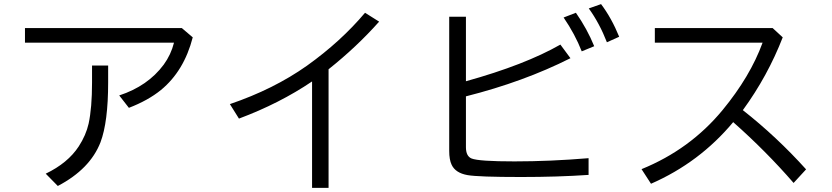

<svg xmlns="http://www.w3.org/2000/svg" viewBox="-20 -872 4034 931"><path d="M101.1 -735.8H861.8L914.6 -690.9Q872.6 -527.8 760.3 -435.5Q697.8 -384.8 605 -349.1L558.1 -409.2Q696.8 -454.6 773.9 -558.6Q809.1 -606.9 823.7 -665H101.1ZM426.3 -554.2H504.4V-472.2Q504.4 -280.3 467.3 -182.1Q416.5 -51.8 260.3 29.8L201.7 -29.8Q309.1 -81.5 361.8 -162.1Q397 -216.3 409.7 -272.5Q426.3 -349.1 426.3 -472.2Z M1493.2 39.1V-477.1Q1335.9 -370.6 1138.7 -296.9L1094.7 -367.2Q1307.6 -439.5 1468.8 -553.7Q1632.8 -670.9 1750 -810.1L1818.4 -767.1Q1710 -645 1573.2 -536.1V39.1Z M2158.2 -791H2239.3V-478Q2525.4 -557.6 2697.3 -655.8L2746.1 -589.8Q2519.5 -475.6 2239.3 -404.8V-158.2Q2239.3 -114.7 2266.6 -103.5Q2301.8 -89.4 2474.6 -89.4Q2647.5 -89.4 2834 -105V-23.9Q2684.6 -13.7 2506.8 -13.7Q2299.8 -13.7 2247.1 -22.9Q2188.5 -33.2 2169.9 -73.2Q2158.2 -97.7 2158.2 -140.1ZM2800.8 -623Q2768.6 -705.6 2712.9 -787.1L2772.5 -810.1Q2827.1 -731.9 2861.3 -647.9ZM2922.9 -667Q2886.7 -759.8 2835 -831.1L2894.5 -852.1Q2945.3 -784.7 2982.4 -693.8Z M3155.3 -735.8H3726.6L3775.4 -690.9Q3702.1 -502.4 3582 -337.9Q3746.1 -209 3888.7 -50.8L3828.1 15.1Q3694.3 -139.2 3535.2 -279.8Q3372.1 -84 3136.7 19L3090.8 -51.8Q3326.2 -147.5 3483.4 -337.9Q3618.2 -501.5 3677.7 -665H3155.3Z"/></svg>

Font: UDEV Gothic 35
Style: Regular
Weight: 400
Version: v2.1.0; ttfautohint (v1.8.4.7-5d5b-dirty) -l 6 -r 45 -G 200 